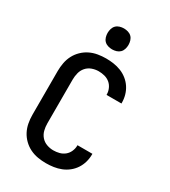

<svg xmlns="http://www.w3.org/2000/svg" viewBox="-229 -1072 1058 1193"><g transform="rotate(30 300.0 -476.0)"><path d="M297 8Q268 8 238.5 3Q209 -2 182.5 -15Q156 -28 134.5 -49Q113 -70 99.5 -96Q86 -122 80.5 -151.5Q75 -181 75 -210V-525Q75 -554 80.5 -583.5Q86 -613 99.5 -639Q113 -665 134.5 -686Q156 -707 182.5 -720Q209 -733 238.5 -738Q268 -743 297 -743Q325 -743 352 -739Q379 -735 404.5 -725Q430 -715 452 -697.5Q474 -680 489 -657Q504 -634 511.5 -607.5Q519 -581 519 -553V-548H412V-551Q412 -572 403 -592.5Q394 -613 377.5 -626.5Q361 -640 340 -645.5Q319 -651 297 -651Q273 -651 249.5 -642.5Q226 -634 210 -615.5Q194 -597 188 -573Q182 -549 182 -525V-210Q182 -186 188 -162Q194 -138 210 -119.5Q226 -101 249.5 -92.5Q273 -84 297 -84Q319 -84 340 -89.5Q361 -95 377.5 -108.5Q394 -122 403 -142.5Q412 -163 412 -184V-187H519V-182Q519 -154 511.5 -127.5Q504 -101 489 -78Q474 -55 452 -37.5Q430 -20 404.5 -10Q379 0 352 4Q325 8 297 8ZM300 -810Q285 -810 270 -814.5Q255 -819 244.5 -829.5Q234 -840 229.5 -855Q225 -870 225 -885Q225 -900 229.5 -915Q234 -930 244.5 -940.5Q255 -951 270 -955.5Q285 -960 300 -960Q315 -960 330 -955.5Q345 -951 355.5 -940.5Q366 -930 370.5 -915Q375 -900 375 -885Q375 -870 370.5 -855Q366 -840 355.5 -829.5Q345 -819 330 -814.5Q315 -810 300 -810Z"/></g></svg>

Font: Iosevka Semibold Extended
Style: Regular
Weight: 600
Width: 7
Monospace: yes
Designer: Belleve Invis
Foundry: Belleve Invis
Version: Version 32.5.0; ttfautohint (v1.8.4)